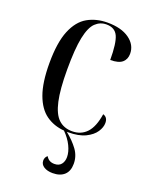

<svg xmlns="http://www.w3.org/2000/svg" viewBox="-143 -620 712 914"><g transform="rotate(20 212.5 -163.5)"><path d="M242 10Q239 10 236 10Q273 40 296 71.5Q319 103 319 142Q319 179 298 198.5Q277 218 239 218Q212 218 194.5 207Q177 196 177 176Q177 169 180 162Q183 155 190 150Q203 174 232 174Q255 174 266.5 159.5Q278 145 278 123Q278 97 263.5 67Q249 37 221 9Q169 5 129.5 -23Q90 -51 68 -111Q46 -171 46 -269Q46 -374 71 -434.5Q96 -495 140 -520Q184 -545 241 -545Q311 -545 351.5 -516Q392 -487 392 -442Q392 -414 373.5 -398Q355 -382 313 -382Q313 -467 297.5 -501Q282 -535 239 -535Q207 -535 183.5 -512.5Q160 -490 148 -432.5Q136 -375 136 -269Q136 -169 149 -110.5Q162 -52 189 -26.5Q216 -1 258 -1Q303 -1 331.5 -31.5Q360 -62 370 -128Q394 -121 394 -92Q394 -70 378.5 -46.5Q363 -23 329.5 -6.5Q296 10 242 10Z"/></g></svg>

Font: Noto Serif Display Condensed
Style: Regular
Weight: 400
Width: 3
Designer: Monotype Design Team
Foundry: Monotype Imaging Inc.
Version: Version 2.009